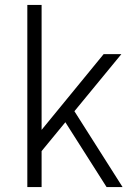

<svg xmlns="http://www.w3.org/2000/svg" viewBox="-20 -760 523 780"><path d="M102 -175 401 -540H473L116 -106ZM91 -740H149V0H91ZM228 -291 271 -326 478 0H413Z"/></svg>

Font: Pathway Extreme 8pt Thin 12pt Thin
Style: Regular
Weight: 250
Version: Version 1.001;gftools[0.9.26]